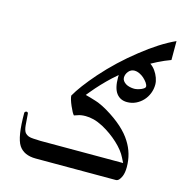

<svg xmlns="http://www.w3.org/2000/svg" viewBox="-100 -774 822 852"><g transform="rotate(15 311.0 -347.5)"><path d="M566.4 -468.8Q566.4 -447.3 558.6 -427.7Q550.8 -408.2 537.1 -393.6Q523.4 -378.9 504.9 -370.1Q486.3 -361.3 464.8 -361.3Q433.6 -361.3 416 -384.3Q398.4 -407.2 398.4 -457Q398.4 -477.5 405.3 -496.1Q412.1 -514.6 424.8 -529.3Q437.5 -543.9 455.1 -552.2Q472.7 -560.5 494.1 -560.5Q509.8 -560.5 522.5 -551.8Q535.2 -543 544.9 -529.3Q554.7 -515.6 560.5 -499.5Q566.4 -483.4 566.4 -468.8ZM529.3 -449.2Q529.3 -457 522.5 -466.8Q515.6 -476.6 505.9 -485.4Q496.1 -494.1 484.4 -499.5Q472.7 -504.9 462.9 -504.9Q445.3 -504.9 434.6 -491.7Q423.8 -478.5 423.8 -462.9Q423.8 -455.1 428.7 -448.2Q433.6 -441.4 441.4 -436.5Q449.2 -431.6 460 -429.2Q470.7 -426.8 480.5 -426.8Q486.3 -426.8 495.1 -428.7Q503.9 -430.7 511.7 -434.1Q519.5 -437.5 524.4 -441.4Q529.3 -445.3 529.3 -449.2ZM138.7 -14.6Q84 -14.6 60.5 -50.3Q37.1 -85.9 37.1 -197.3Q37.1 -200.2 40 -202.6Q43 -205.1 46.9 -205.1Q53.7 -204.1 53.7 -195.3Q55.7 -167 57.6 -145Q59.6 -123 67.4 -112.3Q74.2 -104.5 83.5 -101.1Q92.8 -97.7 106 -97.2Q119.1 -96.7 138.7 -95.7H518.6L507.8 -117.2Q493.2 -147.5 460 -178.2Q426.8 -209 385.7 -231.4Q361.3 -244.1 341.8 -249Q322.3 -253.9 304.7 -253.9Q282.2 -253.9 267.6 -248Q261.7 -246.1 252.9 -243.2Q245.1 -251 232.4 -280.3Q219.7 -309.6 218.8 -325.2Q245.1 -372.1 305.7 -441.4Q374 -518.6 456.1 -583Q538.1 -648.4 607.4 -679.7V-592.8Q550.8 -572.3 484.4 -531.2Q426.8 -494.1 373 -445.3Q330.1 -405.3 293.9 -361.3L280.3 -344.7L301.8 -338.9Q335 -329.1 341.8 -326.2Q365.2 -316.4 384.8 -304.7Q471.7 -252.9 506.8 -195.3Q539.1 -144.5 539.1 -82Q539.1 -56.6 532.2 -40Q521.5 -14.6 506.8 -14.6Z"/></g></svg>

Font: Thabit
Style: Regular
Weight: 500
Designer: Regenerated by Nadim Shaikli
Foundry: MAK Alagha
Version: 0.01